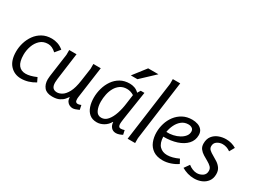

<svg xmlns="http://www.w3.org/2000/svg" viewBox="-54 -1363 2605 1976"><g transform="rotate(30 1248.0 -375.5)"><path d="M379 -392Q332 -436 283 -436Q227 -436 190.5 -402.5Q154 -369 136 -318Q118 -267 118 -214Q118 -131 148 -92.5Q178 -54 233 -54Q285 -54 358 -86L382 -36Q302 13 217 13Q138 13 86.5 -42Q35 -97 35 -204Q35 -257 51 -310Q67 -363 98.5 -406.5Q130 -450 177.5 -476.5Q225 -503 289 -503Q324 -503 359.5 -491.5Q395 -480 429 -452Z M588 -490 545 -171Q542 -149 542 -130Q542 -87 559 -68Q576 -49 609 -49Q636 -49 667.5 -68Q699 -87 726 -137Q753 -187 766 -279L788 -432V-490H876L825 -121Q824 -114 823.5 -107Q823 -100 823 -95Q823 -71 831 -62Q839 -53 851 -53Q866 -53 879 -58Q892 -63 892 -63L903 -11Q903 -11 890.5 -5.5Q878 0 861 6Q844 12 828 12Q811 12 792.5 3.5Q774 -5 761.5 -23.5Q749 -42 749 -71H745Q738 -61 721 -40.5Q704 -20 672 -3.5Q640 13 588 13Q521 13 490.5 -23.5Q460 -60 460 -119Q460 -138 463 -159L501 -433V-490Z M1348 -495H1392Q1377 -396 1366.5 -328.5Q1356 -261 1349.5 -218.5Q1343 -176 1339.5 -151.5Q1336 -127 1335 -114.5Q1334 -102 1334 -94Q1334 -76 1341 -65Q1348 -54 1367 -54Q1377 -54 1387.5 -56.5Q1398 -59 1407 -62L1418 -12Q1402 -3 1382 4Q1362 11 1343 11Q1307 11 1286 -13.5Q1265 -38 1264 -74H1260Q1237 -33 1197.5 -10Q1158 13 1117 13Q1063 13 1029.5 -15Q996 -43 980.5 -90Q965 -137 965 -193Q965 -249 980.5 -304Q996 -359 1027 -404Q1058 -449 1105 -476Q1152 -503 1216 -503Q1244 -503 1272.5 -493.5Q1301 -484 1326 -459ZM1048 -194Q1048 -136 1068 -93.5Q1088 -51 1133 -51Q1177 -51 1208 -88Q1239 -125 1258.5 -183.5Q1278 -242 1286 -307L1301 -416Q1261 -441 1218 -441Q1172 -441 1139.5 -419Q1107 -397 1086.5 -360.5Q1066 -324 1057 -280.5Q1048 -237 1048 -194ZM1299 -733H1421L1259 -581H1181Z M1662 -764 1567 -58V0H1478L1574 -707V-764Z M1958 -503Q1993 -503 2024 -492.5Q2055 -482 2074.5 -458.5Q2094 -435 2094 -397Q2094 -335 2053.5 -291Q2013 -247 1943 -224Q1873 -201 1785 -202Q1788 -127 1822.5 -92Q1857 -57 1913 -57Q1972 -57 2047 -92L2073 -43Q2037 -18 1990.5 -2.5Q1944 13 1900 13Q1830 13 1786 -17Q1742 -47 1722 -97Q1702 -147 1702 -207Q1702 -260 1718 -312.5Q1734 -365 1766.5 -408Q1799 -451 1847 -477Q1895 -503 1958 -503ZM1948 -441Q1902 -441 1869 -415Q1836 -389 1815.5 -347.5Q1795 -306 1788 -260Q1827 -258 1866.5 -266.5Q1906 -275 1938.5 -293Q1971 -311 1990.5 -335.5Q2010 -360 2010 -390Q2010 -416 1991.5 -428.5Q1973 -441 1948 -441Z M2447 -410Q2404 -441 2355 -441Q2320 -441 2290.5 -421.5Q2261 -402 2261 -364Q2261 -339 2280 -322Q2299 -305 2327.5 -289.5Q2356 -274 2384.5 -255Q2413 -236 2432 -208.5Q2451 -181 2451 -139Q2451 -89 2426 -55Q2401 -21 2360.5 -4Q2320 13 2273 13Q2232 13 2195.5 2Q2159 -9 2126 -28L2169 -89Q2191 -71 2218 -60Q2245 -49 2270 -49Q2306 -49 2337 -69Q2368 -89 2368 -130Q2368 -159 2349 -177.5Q2330 -196 2302 -211.5Q2274 -227 2245.5 -244.5Q2217 -262 2198 -286.5Q2179 -311 2179 -349Q2179 -403 2205.5 -437Q2232 -471 2273.5 -487Q2315 -503 2360 -503Q2426 -503 2481 -470Z"/></g></svg>

Font: Rosario Light
Style: Italic
Weight: 300
Italic angle: -8.05°
Designer: Hector Gatti
Foundry: Omnibus Type
Version: Version 1.101; ttfautohint (v1.8.1.43-b0c9)